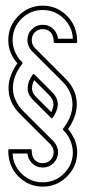

<svg xmlns="http://www.w3.org/2000/svg" viewBox="-20 -661 313 691"><path d="M89.4 -124Q94.2 -124 94.2 -119.1Q94.2 -96.2 105.5 -85Q116.7 -73.7 133.8 -73.7Q150.4 -73.7 161.6 -85Q173.3 -97.2 173.3 -113.3Q173.3 -117.2 172.4 -121.1Q171.4 -125 170.4 -127.9Q168.5 -130.9 166.7 -134Q165 -137.2 162.1 -141.1Q149.4 -153.8 135.3 -167.7Q121.1 -181.6 106.4 -196.3L50.8 -252Q9.8 -293 10.7 -346.7Q11.2 -368.2 19.3 -389.9Q27.3 -411.6 42.5 -433.1Q28.8 -448.2 19.5 -469.2Q9.8 -490.7 9.8 -516.6Q9.8 -567.4 46.4 -604Q83 -640.6 133.8 -640.6Q184.6 -640.6 221.2 -604Q257.8 -567.4 257.8 -510.7Q257.8 -505.9 252.9 -505.9H178.2Q173.3 -505.9 173.3 -510.7Q173.3 -532.2 162.1 -544.9Q150.9 -556.2 133.8 -556.2Q116.7 -556.2 105.5 -544.9Q94.2 -533.7 94.2 -516.6Q94.2 -512.2 95.2 -508.3Q96.2 -504.4 97.2 -501Q100.1 -493.7 105.5 -488.3L216.3 -377.4Q257.8 -335.4 256.3 -283.2Q255.9 -261.2 247.8 -239.5Q239.7 -217.8 225.1 -196.3Q231.9 -188.5 237.5 -179.2Q243.2 -169.9 248 -160.2Q257.8 -137.2 257.8 -113.3Q257.8 -62.5 221.2 -25.9Q184.6 10.7 133.8 10.7Q83 10.7 46.4 -25.9Q9.8 -62.5 9.8 -119.1Q9.8 -124 14.6 -124ZM103 -372.6Q95.7 -358.4 95.2 -345.2Q94.2 -327.6 110.4 -311.5L164.6 -257.3Q171.4 -271.5 172.4 -284.7Q172.4 -303.2 157.2 -318.4ZM168 -329.1Q188 -309.1 188 -284.7Q187.5 -273.4 183.1 -261.7Q178.7 -250 170.4 -237.8Q167 -233.4 163.1 -237.3L99.6 -300.8Q78.6 -320.8 79.6 -345.2Q80.1 -367.7 97.2 -392.1Q100.6 -396.5 104.5 -392.6ZM25.4 -108.4Q26.9 -66.9 57.1 -36.6Q88.9 -4.9 133.8 -4.9Q178.7 -4.9 210.4 -36.6Q242.2 -68.4 242.2 -113.3Q242.2 -123.5 240 -133.5Q237.8 -143.6 233.9 -154.3Q229.5 -164.1 223.4 -173.6Q217.3 -183.1 210.4 -189.9L208 -192.4Q205.1 -195.3 207.5 -198.7Q240.2 -240.7 240.7 -283.2Q242.2 -328.6 205.6 -366.7L94.7 -477.5Q86.9 -485.4 83 -496.1V-495.6Q78.6 -505.9 78.6 -516.6Q78.6 -539.6 94.7 -555.7Q110.8 -571.8 133.8 -571.8Q156.7 -571.8 172.9 -555.7Q179.7 -548.8 183.8 -539.8Q188 -530.8 189 -521.5H242.2Q240.7 -563 210.4 -593.3Q178.7 -625 133.8 -625Q88.9 -625 57.1 -593.3Q25.4 -561.5 25.4 -516.6Q25.4 -495.1 33.7 -475.6Q42.5 -454.6 57.1 -439.9L59.6 -437.5Q62.5 -434.6 60.1 -431.2Q27.3 -389.6 26.4 -346.7Q25.9 -323.2 35.4 -302Q44.9 -280.8 61.5 -263.2Q87.9 -236.8 117.4 -207.3Q147 -177.7 173.3 -151.9Q181.2 -142.6 184.6 -134.3Q189 -124 189 -113.3Q189 -90.8 172.9 -74.2Q156.7 -58.1 133.8 -58.1Q110.8 -58.1 94.7 -74.2Q87.9 -81.1 83.7 -89.8Q79.6 -98.6 78.6 -108.4Z"/></svg>

Font: Fibel Sued Kontur LRS
Style: Regular
Weight: 400
Designer: Peter Wiegel
Foundry: Peter Wiegel
Version: Version 000.000